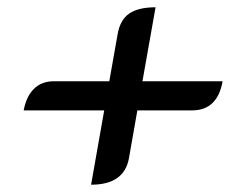

<svg xmlns="http://www.w3.org/2000/svg" viewBox="-20 -555 662 527"><path d="M266 -252H45Q52 -290 73 -311Q94 -332 128 -332H280L303 -462Q310 -501 335 -518Q360 -535 407 -535L371 -332H591Q577 -252 507 -252H357L334 -121Q321 -48 230 -48Z"/></svg>

Font: K2D
Style: Italic
Weight: 400
Italic angle: -10°
Designer: Katatrad Aksorn Co.,Ltd.
Foundry: Cadson Demak Co.,Ltd.
Version: Version 1.000; ttfautohint (v1.6)